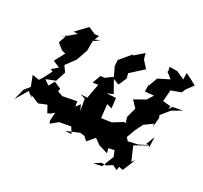

<svg xmlns="http://www.w3.org/2000/svg" viewBox="-216 -1237 1841 1739"><g transform="rotate(30 705.0 -367.5)"><path d="M546 -165 538 -216 398 -188 342 -207 346 -237 273 -268 240 -208 187 -245 279 -281 291 -320 312 -385 272 -442 343 -538C348 -550 352 -563 357 -575L386 -660L385 -719L389 -777L445 -800L381 -753L414 -826L371 -821L296 -853L194 -746L236 -745L117 -646L158 -687L126 -595L189 -544L227 -536L170 -427L241 -397L183 -348L209 -337L163 -246L126 -190L183 -203L68 -221L108 -118L63 -62L34 52L110 -77L162 -36L150 -58L239 -21L319 -54L356 14L382 3L416 -26L411 63L423 85L490 30L604 9L641 68L575 72L704 18L751 24L788 59L850 -14L909 29L1006 58L993 12L1096 -11L1048 -7L1075 55L1026 181L942 198L1009 156L1056 157L1107 122L1157 146L1163 109L1204 118L1261 -18L1236 15L1176 -123L1305 -196L1271 -192L1306 -284L1311 -183L1287 -191L1210 -152L1120 -132L1118 -127L1088 -159L1122 -252L1160 -329L1241 -387L1246 -356L1255 -456L1244 -479L1315 -566L1410 -622L1309 -602L1289 -567L1290 -598L1210 -606L1219 -723L1316 -758L1333 -798L1387 -870L1329 -903L1268 -933L1270 -867L1188 -904L1106 -905L1113 -873L1114 -847L1109 -858L1170 -810L1061 -755L1028 -664L1023 -668V-599L1114 -607L1073 -543L966 -483L1026 -421L999 -319L1012 -276L1056 -240L1083 -258L1071 -272L999 -265L903 -206L824 -195L800 -193L785 -329L838 -315L826 -417L731 -411L791 -436L724 -556L783 -533L795 -555L822 -619L809 -666L932 -778L871 -846L855 -903L767 -827L764 -837L668 -723L671 -663L714 -573L624 -508L679 -527L605 -519L573 -432L627 -440L600 -289L533 -286L584 -270L605 -151L580 -209Z"/></g></svg>

Font: Hussar Lance
Style: ExBdObl
Weight: 700
Foundry: Cannot Into Space Fonts, PlusOne Fonts
Version: Version 2.270